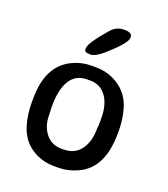

<svg xmlns="http://www.w3.org/2000/svg" viewBox="-135 -823 811 925"><g transform="rotate(20 271.0 -360.5)"><path d="M142.1 -242.7 143.1 -216.3Q143.1 -159.7 173.3 -121.8Q203.6 -84 254.9 -84H260.3L265.6 -84.5Q322.3 -84.5 352.5 -125.7Q382.8 -167 382.8 -233.9Q384.3 -250 384.3 -250.5L384.8 -272.5V-288.1Q384.8 -358.4 354.7 -399.4Q324.7 -440.4 273.9 -440.4H257.8Q199.2 -440.4 170.4 -394Q141.6 -347.7 141.6 -264.6V-248ZM199.2 -574.2V-579.1Q199.2 -606.9 277.8 -696.8Q303.7 -726.6 344 -726.6Q384.3 -726.6 384.3 -703.6L383.8 -701.2V-698.7Q383.8 -671.4 293.5 -592.3Q254.4 -558.1 227.5 -558.1L225.1 -558.6Q199.2 -558.6 199.2 -574.2ZM253.4 -509.8H278.3Q326.2 -509.8 367.2 -490.2Q444.8 -453.1 468.8 -372.6Q484.9 -318.8 484.9 -253.4L484.4 -245.1Q484.4 -68.8 370.6 -16.1Q321.3 6.8 272.9 6.8H248Q201.2 6.8 160.2 -12.2Q84 -47.4 59.6 -130.4Q43.5 -184.1 43.5 -249L43.9 -257.8V-266.1Q43.9 -437 162.6 -490.2Q206.5 -509.8 253.4 -509.8Z"/></g></svg>

Font: Averia Sans Libre
Style: Regular
Weight: 400
Version: Version 1.002